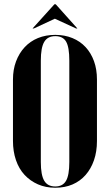

<svg xmlns="http://www.w3.org/2000/svg" viewBox="-20 -873 515 903"><path d="M41 -499Q41 -546 55.5 -584.5Q70 -623 96 -651Q122 -679 158.5 -694Q195 -709 240 -709Q284 -709 320.5 -694Q357 -679 382.5 -651.5Q408 -624 422 -585.5Q436 -547 436 -499V-210Q436 -160 422 -119.5Q408 -79 382.5 -50Q357 -21 321 -5.5Q285 10 240 10Q195 10 158.5 -6Q122 -22 95.5 -50.5Q69 -79 55 -120Q41 -161 41 -210ZM172 -111Q172 -50 188 -23Q204 4 240 4Q275 4 290.5 -22.5Q306 -49 306 -111V-588Q306 -651 291 -677Q276 -703 240 -703Q204 -703 188 -676Q172 -649 172 -588ZM236 -853H242L344 -739H338L238 -785L139 -739H133Z"/></svg>

Font: Moniqa Black Display
Style: Regular
Weight: 900
Designer: Rajesh Rajput
Foundry: Rajesh Rajput
Version: Version 1.000